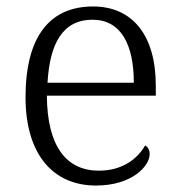

<svg xmlns="http://www.w3.org/2000/svg" viewBox="-20 -564 554 594"><path d="M277 10C388 10 443 -50 443 -87C443 -101 437 -110 429 -114C405 -72 358 -36 286 -36C186 -36 126 -110 125 -268H462V-299C462 -457 388 -544 268 -544C134 -544 59 -451 59 -263C59 -89 142 10 277 10ZM394 -308H127C134 -431 175 -503 266 -503C355 -503 394 -425 394 -308Z"/></svg>

Font: Noto Serif Georgian Light
Style: Regular
Weight: 300
Designer: Monotype Design Team, Akaki Razmadze
Foundry: Google LLC
Version: Version 2.003